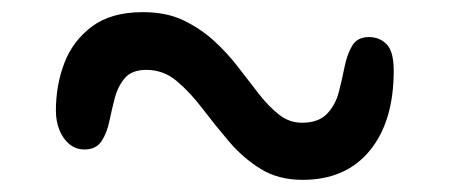

<svg xmlns="http://www.w3.org/2000/svg" viewBox="-20 -418 740 316"><path d="M478 -122Q438 -122 409 -140Q380 -158 357 -185Q334 -212 313.5 -239Q293 -266 271 -284.5Q249 -303 221 -303Q197 -303 185.5 -289.5Q174 -276 169 -257Q164 -238 160 -218.5Q156 -199 147 -185.5Q138 -172 119 -172Q105 -172 94.5 -180.5Q84 -189 78 -203.5Q72 -218 72 -236Q72 -278 86 -314.5Q100 -351 131.5 -374.5Q163 -398 215 -398Q254 -398 282 -384.5Q310 -371 332 -351Q354 -331 372 -307.5Q390 -284 406 -263.5Q422 -243 439 -229.5Q456 -216 477 -216Q504 -216 518 -230.5Q532 -245 537.5 -266Q543 -287 547 -307.5Q551 -328 559.5 -342.5Q568 -357 587 -357Q605 -357 616.5 -345Q628 -333 628 -302Q628 -218 588.5 -170Q549 -122 478 -122Z"/></svg>

Font: Shantell Sans
Style: Regular
Weight: 400
Designer: Stephen Nixon, Anya Danilova, Shantell Martin
Foundry: Arrow Type
Version: Version 1.008;[ac192a2d6]